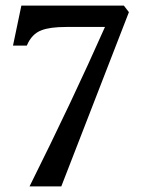

<svg xmlns="http://www.w3.org/2000/svg" viewBox="-20 -665 509 685"><path d="M85.4 0Q238.8 -307.6 354.5 -568.8H216.3Q158.2 -568.8 128.4 -557.1Q93.3 -544.4 75.7 -502.4H26.4L56.2 -645H421.9L439.9 -621.6L198.7 0Z"/></svg>

Font: Elstob 18pt SemiBold
Style: Regular
Weight: 600
Designer: Peter S. Baker
Version: Version 1.015